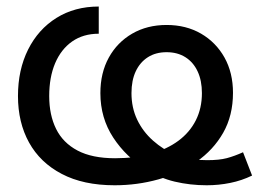

<svg xmlns="http://www.w3.org/2000/svg" viewBox="-20 -547 804 579"><path d="M325.7 11.7Q231.4 11.7 166.3 -22.5Q101.1 -56.6 67.6 -117.2Q34.2 -177.7 34.2 -257.3Q34.2 -336.4 64.7 -397.5Q95.2 -458.5 150.1 -492.9Q205.1 -527.3 277.8 -527.3V-445.3Q231 -445.3 197.5 -421.9Q164.1 -398.4 146.2 -356.2Q128.4 -314 128.4 -257.3Q128.4 -200.2 149.2 -158.2Q169.9 -116.2 213.9 -93Q257.8 -69.8 327.1 -69.8Q387.2 -69.8 435.5 -83.5Q483.9 -97.2 518.1 -122.6Q552.2 -147.9 570.6 -184.3Q588.9 -220.7 588.9 -266.1Q588.9 -304.2 575.9 -331.8Q563 -359.4 539.1 -374.5Q515.1 -389.6 482.4 -389.6Q449.7 -389.6 426 -374.5Q402.3 -359.4 389.4 -332Q376.5 -304.7 376.5 -266.1Q376.5 -222.2 393.6 -186.3Q410.6 -150.4 441.4 -123Q472.2 -95.7 513.7 -76.7Q529.3 -69.8 555.9 -66.9Q582.5 -64 605 -64Q641.1 -64 664.1 -70.1Q687 -76.2 712.9 -87.9L740.2 -17.6Q709 -2.4 674.3 4.6Q639.6 11.7 603.5 11.7Q553.2 11.7 506.8 0.7Q460.4 -10.3 420.9 -36.6Q360.4 -72.8 321.5 -132.1Q282.7 -191.4 282.7 -266.1Q282.7 -327.1 308.1 -373.3Q333.5 -419.4 378.7 -445.6Q423.8 -471.7 482.4 -471.7Q541 -471.7 586.2 -445.6Q631.3 -419.4 657 -373.5Q682.6 -327.6 682.6 -267.1Q682.6 -198.7 653.1 -146.7Q623.5 -94.7 572.5 -59.3Q521.5 -23.9 457.8 -6.1Q394 11.7 325.7 11.7Z"/></svg>

Font: Inter Cardless Display
Style: Regular
Weight: 400
Designer: Rasmus Andersson
Foundry: rsms
Version: Version 4.001;git-9221beed3